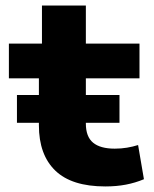

<svg xmlns="http://www.w3.org/2000/svg" viewBox="-20 -660 555 691"><path d="M359 11Q238 11 179 -46Q120 -103 120 -209V-378H12V-503H131V-640H289V-503H482V-378H289V-215Q289 -168 315 -146.5Q341 -125 393 -125Q416 -125 437 -128.5Q458 -132 477 -138L498 -15Q467 -2 433 4.5Q399 11 359 11ZM41 -218V-318H410V-218Z"/></svg>

Font: Nunito Sans 7pt SemiExpanded ExtraBold
Style: Regular
Weight: 800
Width: 6
Designer: Vernon Adams
Foundry: Vernon Adams
Version: Version 3.101;gftools[0.9.27]